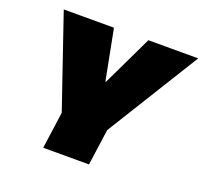

<svg xmlns="http://www.w3.org/2000/svg" viewBox="-121 -841 1039 981"><g transform="rotate(20 398.0 -350.0)"><path d="M65 -700H338L391 -426H394L525 -700H796L481 -191H239ZM248 -287H497L457 0H208Z"/></g></svg>

Font: Pathway Extreme 28pt Black
Style: Italic
Weight: 900
Italic angle: -8°
Designer: Eduardo Rodriguez Tunni
Foundry: Eduardo Rodriguez Tunni
Version: Version 1.001;gftools[0.9.26]